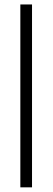

<svg xmlns="http://www.w3.org/2000/svg" viewBox="-20 -637 233 852"><path d="M122.1 194.3H70.3V-617.2H122.1Z"/></svg>

Font: Scheherazade New SemiBold
Style: Regular
Weight: 600
Designer: SIL International
Foundry: SIL International
Version: Version 4.000